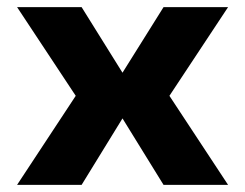

<svg xmlns="http://www.w3.org/2000/svg" viewBox="-20 -520 690 540"><path d="M28 0 193 -250.5 28 -500H209.5L324.5 -315.5L440 -500H621.5L456.5 -250.5L621.5 0H440L324.5 -187L209.5 0Z"/></svg>

Font: Trispace
Style: Bold
Weight: 700
Designer: Tyler Finck
Foundry: Etcetera Type Company
Version: Version 1.210; ttfautohint (v1.8.3)